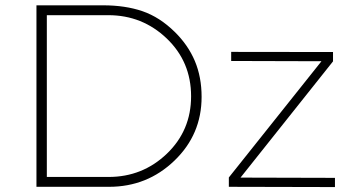

<svg xmlns="http://www.w3.org/2000/svg" viewBox="-20 -720 1360 740"><path d="M400 0H120.5V-699.5H377.5Q463 -699.5 529.2 -676.8Q595.5 -654 653.5 -597Q705 -546.5 731 -484.8Q757 -423 757 -346.5Q757 -201.5 652.2 -100.8Q547.5 0 400 0ZM398.5 -38Q529.5 -38 623 -127.5Q716.5 -217 716.5 -349Q716.5 -482 622.5 -571.8Q528.5 -661.5 397.5 -661.5H160.5V-38ZM1271 1 862 0V-36L1219 -484L871 -485V-520L1263.5 -519.5V-483.5L907 -35.5L1271 -34.5Z"/></svg>

Font: Argentum Novus ExtraLight
Style: Regular
Weight: 250
Designer: Julieta Ulanovsky (font) & Cristiano Sobral (main changes)
Foundry: Julieta Ulanovsky (font) & Cristiano Sobral (main changes)
Version: Version 3.00;November 27, 2020;FontCreator 13.0.0.2655 64-bi